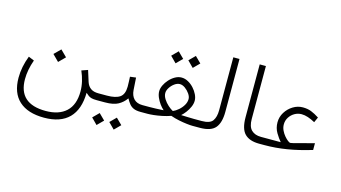

<svg xmlns="http://www.w3.org/2000/svg" viewBox="-95 -990 2835 1595"><g transform="rotate(15 1322.5 -192.0)"><path d="M291.5 -277.8 345.7 -331.5 399.9 -277.8 345.7 -223.6ZM589.4 -34.2Q589.4 -77.6 579.3 -120.4Q569.3 -163.1 550.8 -205.6L604 -224.1L634.3 -127.9Q645.5 -94.2 670.2 -76.4Q694.8 -58.6 736.3 -58.6H755.9V0H738.3Q710 0 693.8 -4.2Q677.7 -8.3 666.3 -16.6Q654.8 -24.9 641.1 -37.6Q639.2 106.4 565.9 180.2Q492.7 253.9 352.1 253.9Q211.9 253.9 137.2 186Q62.5 118.2 62.5 -12.7Q62.5 -106 100.1 -203.1L148.9 -183.1Q117.2 -94.7 117.2 -15.1Q117.2 196.3 350.6 196.3Q464.4 196.3 526.6 138.4Q588.9 80.6 589.4 -34.2Z M1130.4 0H1115.7Q1077.1 0 1054.4 -10.3Q1031.7 -20.5 1017.1 -39.1Q1002.4 -57.6 988.8 -82.5Q961.4 -43.9 921.6 -22Q881.8 0 809.1 0H736.3V-58.6H810.1Q884.8 -58.6 920.9 -83.7Q957 -108.9 957.5 -174.3Q957.5 -195.3 956.5 -217.5Q955.6 -239.7 954.6 -259.8L1005.4 -266.1L1012.2 -160.6Q1015.6 -112.8 1041.7 -85.7Q1067.9 -58.6 1115.7 -58.6H1130.4ZM886.2 147.9 937.5 96.7 989.3 147.9 937.5 199.7ZM738.8 147.9 790 96.7 841.8 147.9 790 199.7Z M1387.7 -517.1 1439 -568.4 1490.7 -517.1 1439 -465.3ZM1240.2 -517.1 1291.5 -568.4 1343.3 -517.1 1291.5 -465.3ZM1447.8 -62Q1473.6 -61 1507.1 -59.8Q1540.5 -58.6 1559.1 -58.6H1605V0H1560.1Q1543 0 1511.5 -3.7Q1480 -7.3 1442.6 -14.9Q1405.3 -22.5 1371.1 -34.7Q1336.4 -22.5 1298.3 -14.6Q1260.3 -6.8 1227.5 -3.4Q1194.8 0 1176.3 0H1110.8V-58.6H1176.3Q1197.3 -58.6 1232.4 -59.8Q1267.6 -61 1296.9 -63Q1278.8 -78.6 1261.2 -102.5Q1243.7 -126.5 1231.9 -153.8Q1220.2 -181.2 1220.2 -207Q1220.2 -231 1232.9 -258.1Q1245.6 -285.2 1267.3 -309.3Q1289.1 -333.5 1316.2 -348.9Q1343.3 -364.3 1371.6 -364.3Q1400.9 -364.3 1428.5 -349.1Q1456.1 -334 1478 -309.8Q1500 -285.6 1512.9 -258.3Q1525.9 -231 1525.9 -206.1Q1525.9 -180.2 1513.9 -152.8Q1502 -125.5 1484.1 -101.8Q1466.3 -78.1 1447.8 -62ZM1371.6 -308.1Q1349.1 -308.1 1326.4 -291.7Q1303.7 -275.4 1288.3 -251.5Q1272.9 -227.5 1272.9 -205.1Q1272.9 -180.2 1289.3 -154.3Q1305.7 -128.4 1328.9 -107.7Q1352.1 -86.9 1372.1 -76.7Q1395.5 -86.4 1418.9 -106.7Q1442.4 -127 1457.8 -153.1Q1473.1 -179.2 1473.1 -206.1Q1473.1 -227.1 1457 -250.7Q1440.9 -274.4 1417.5 -291.3Q1394 -308.1 1371.6 -308.1Z M1585.4 0V-58.6H1625Q1696.3 -58.6 1719.2 -91.6Q1742.2 -124.5 1742.2 -182.1V-637.7H1795.4V-182.6Q1795.4 -89.8 1757.8 -44.9Q1720.2 0 1624.5 0Z M2149.4 0H2134.8Q2051.8 0 2010.5 -41.5Q1969.2 -83 1969.2 -183.1V-637.7H2022.5V-182.6Q2022.5 -116.7 2052.5 -87.6Q2082.5 -58.6 2134.8 -58.6H2149.4Z M2236.3 -211.9Q2236.3 -258.3 2261 -297.9Q2285.6 -337.4 2325 -361.6Q2364.3 -385.7 2408.7 -385.7Q2449.2 -385.7 2480.7 -373.5Q2512.2 -361.3 2550.8 -336.4L2530.3 -291Q2497.6 -309.1 2468.5 -318.6Q2439.5 -328.1 2413.6 -328.1Q2381.3 -328.1 2353.5 -312Q2325.7 -295.9 2308.6 -268.8Q2291.5 -241.7 2291.5 -208.5Q2291.5 -181.6 2303 -157.5Q2314.5 -133.3 2330.6 -114.3Q2346.7 -95.2 2361.3 -84.2Q2376 -73.2 2382.3 -73.2Q2389.2 -73.2 2401.9 -76.7L2582 -124V-65.9Q2469.7 -31.7 2372.3 -15.9Q2274.9 0 2181.2 0H2129.9V-58.6H2305.2Q2283.7 -83 2260 -122.6Q2236.3 -162.1 2236.3 -211.9Z"/></g></svg>

Font: Vazir Thin FD-WOL
Style: Thin-FD-WOL
Weight: 100
Designer: Saber Rastikerdar
Foundry: Saber Rastikerdar
Version: Version 30.1.0